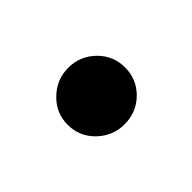

<svg xmlns="http://www.w3.org/2000/svg" viewBox="-42 -428 357 357"><g transform="rotate(45 137.0 -249.5)"><path d="M137 -174Q106.5 -174 84.8 -196.5Q63 -219 63 -249.5Q63 -281 84.8 -303Q106.5 -325 137 -325Q168.5 -325 190 -303Q211.5 -281 211.5 -249.5Q211.5 -219 190 -196.5Q168.5 -174 137 -174Z"/></g></svg>

Font: Fraunces 9pt S050
Style: Regular
Weight: 400
Version: Version 1.000; ttfautohint (v1.8.3)